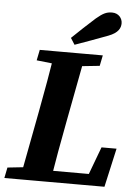

<svg xmlns="http://www.w3.org/2000/svg" viewBox="-61 -921 685 965"><g transform="rotate(5 281.5 -438.0)"><path d="M-2 0H149.9L162.8 -68.7H148.3L8.8 -53.7L-2 0ZM75.7 0H229.4C246.1 -103 264.8 -207 284.6 -310.7L350.4 -657H196C179.3 -554 161.3 -450 141.6 -347L75.7 0ZM108.3 -603.3 245.2 -588.3H282.8L426.3 -603.3L437.2 -657H119.2L108.3 -603.3ZM149.9 0H503L546.9 -195.9H471L397.8 0L482.1 -57.2H161.1L149.9 0ZM270 -730.7 290.9 -697.8C345.9 -717 401 -737.5 456.1 -758.1C506.9 -777.2 517.3 -803 517.3 -825.8C517.3 -851.1 498.1 -875.7 465.4 -875.7C438.2 -875.7 420.3 -867.8 385.8 -838.7C346.4 -803.8 308 -767 270 -730.7Z"/></g></svg>

Font: Source Serif Variable
Style: Italic
Weight: 389
Italic angle: -12°
Designer: Frank Grießhammer
Foundry: Adobe Systems Incorporated
Version: Version 3.001;hotconv 1.0.111;makeotfexe 2.5.65597